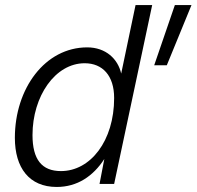

<svg xmlns="http://www.w3.org/2000/svg" viewBox="-20 -730 780 762"><path d="M205 12C287 12 350 -31 394 -99L375 0H433L584 -710H518L461 -438C448 -496 400 -542 326 -542C159 -542 39 -379 39 -183C39 -64 96 12 205 12ZM592 -471H642L740 -710H674ZM222 -51C146 -51 109 -97 109 -194C109 -348 199 -479 316 -479C387 -479 433 -430 433 -341C433 -171 339 -51 222 -51Z"/></svg>

Font: Geist Light
Style: Italic
Weight: 300
Italic angle: -12°
Designer: Basement.studio, Andrés Briganti, Mateo Zaragoza
Foundry: Basement.studio, Vercel, Andrés Briganti, Guido Ferreyra, Mateo Zaragoza
Version: Version 1.500